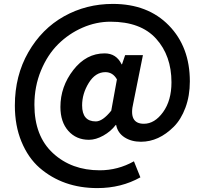

<svg xmlns="http://www.w3.org/2000/svg" viewBox="-20 -772 1047 982"><path d="M478 190Q302 190 182 86Q124 35 90 -47Q56 -129 56 -232Q56 -385 125 -505Q194 -625 307.5 -688.5Q421 -752 557 -752Q736 -752 843.5 -642Q951 -532 951 -356Q951 -282 928.5 -221.5Q906 -161 869 -124Q792 -47 701 -47Q652 -47 617 -69.5Q582 -92 574 -133H572Q547 -100 508.5 -78.5Q470 -57 435 -57Q370 -57 329.5 -102.5Q289 -148 289 -225Q289 -329 355 -414Q421 -499 515 -499Q575 -499 602 -443H604L620 -490H711L662 -246Q636 -139 716 -139Q771 -139 814 -198.5Q857 -258 857 -351Q857 -487 778.5 -574Q700 -661 545 -661Q472 -661 402 -630.5Q332 -600 277.5 -546Q223 -492 189.5 -411Q156 -330 156 -236Q156 -76 251 11.5Q346 99 490 99Q583 99 665 53L698 135Q600 190 478 190ZM400 -233Q400 -151 470 -151Q505 -151 549 -206L578 -366Q557 -403 519 -403Q468 -403 434 -348Q400 -293 400 -233Z"/></svg>

Font: Swei Fan Sans CJK TC
Style: Bold
Weight: 700
Version: Version 2.130